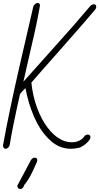

<svg xmlns="http://www.w3.org/2000/svg" viewBox="-27 -996 670 1297"><path d="M-7 -12Q34 -240 105 -549Q175 -850 198 -952Q202 -962 210.5 -969Q219 -976 227 -976Q243 -976 243 -958Q219 -822 189 -699Q169 -614 131 -444L341 -679Q466 -817 586 -959Q596 -967 607 -967Q623 -967 623 -950Q623 -939 615 -930Q548 -850 388 -669Q224 -484 185 -438Q194 -348 223 -269Q252 -190 294 -134.5Q336 -79 382 -55Q417 -35 458 -35Q516 -35 546 -79Q556 -87 564 -87Q584 -87 584 -69Q584 -58 570 -41.5Q556 -25 535.5 -11.5Q515 2 499 4Q472 9 451 9Q409 9 371 -8Q333 -25 297 -63Q241 -119 202 -210Q163 -301 145 -401Q140 -396 126.5 -382Q113 -368 108 -360Q56 -128 39 -19Q37 -7 28.5 1Q20 9 11 9Q-4 9 -7 -12ZM90 258Q102 235 131.5 180.5Q161 126 182 85Q194 69 207 69Q225 69 225 86Q225 95 218 108Q215 115 191.5 165.5Q168 216 135 256Q134 266 126.5 273.5Q119 281 113 281Q90 281 90 258Z"/></svg>

Font: Bad Script
Style: Regular
Weight: 400
Italic angle: -10°
Designer: Roman Shchyukin (Gaslight Type Foundry), Cyreal (Charset Expansion)
Foundry: Gaslight
Version: Version 2.000